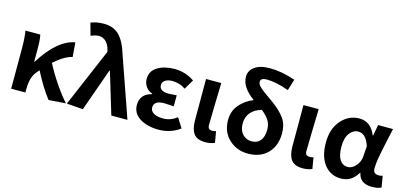

<svg xmlns="http://www.w3.org/2000/svg" viewBox="-69 -1298 3809 1796"><g transform="rotate(15 1836.0 -399.5)"><path d="M609.4 0 444.3 11.7Q369.1 -83 291 -235.4L271.5 -211.9Q216.8 -153.3 216.8 -32.2V0H79.1V-392.6Q79.1 -491.2 67.4 -559.6H210.9Q221.7 -516.6 221.7 -422.9V-299.8H225.6Q378.9 -544.9 546.9 -574.2L557.6 -435.5Q478.5 -417 384.8 -332Q426.8 -249 489.3 -156.2Q551.8 -63.5 609.4 0Z M776.4 11.7 618.2 0 859.4 -565.4 855.5 -582Q842.8 -633.8 813.5 -661.6Q784.2 -689.5 745.1 -689.5Q711.9 -689.5 668 -669.9L634.8 -789.1Q690.4 -811.5 762.7 -811.5Q854.5 -811.5 910.6 -755.4Q966.8 -699.2 1003.9 -575.2L1205.1 0H1048.8L927.7 -401.4H922.9Z M1508.8 13.7Q1398.4 13.7 1326.2 -31.7Q1253.9 -77.1 1253.9 -158.2Q1253.9 -263.7 1365.2 -292V-296.9Q1324.2 -309.6 1301.8 -343.8Q1279.3 -377.9 1279.3 -416Q1279.3 -494.1 1345.7 -534.2Q1412.1 -574.2 1511.7 -574.2Q1614.3 -574.2 1702.1 -514.6L1646.5 -419.9Q1588.9 -460 1518.6 -460Q1475.6 -460 1449.2 -442.9Q1422.9 -425.8 1422.9 -396.5Q1422.9 -335.9 1514.6 -335.9Q1524.4 -335.9 1590.8 -340.8V-234.4Q1510.7 -239.3 1497.1 -239.3Q1398.4 -239.3 1398.4 -171.9Q1398.4 -137.7 1431.2 -118.2Q1463.9 -98.6 1524.4 -98.6Q1594.7 -98.6 1656.2 -146.5L1714.8 -52.7Q1623 13.7 1508.8 13.7Z M1960.9 13.7Q1881.8 13.7 1849.1 -30.3Q1816.4 -74.2 1816.4 -159.2V-559.6H1963.9Q1962.9 -524.4 1958.5 -369.1Q1954.1 -213.9 1954.1 -152.3Q1954.1 -127 1964.8 -116.7Q1975.6 -106.4 1999 -106.4Q2015.6 -106.4 2033.2 -112.3L2051.8 -3.9Q2011.7 13.7 1960.9 13.7Z M2377 -106.4Q2431.6 -106.4 2461.9 -143.1Q2492.2 -179.7 2492.2 -252Q2492.2 -301.8 2467.3 -340.3Q2442.4 -378.9 2395.5 -415Q2329.1 -397.5 2292 -354.5Q2254.9 -311.5 2254.9 -245.1Q2254.9 -180.7 2290 -143.6Q2325.2 -106.4 2377 -106.4ZM2615.2 -766.6 2582 -657.2Q2455.1 -702.1 2369.1 -702.1Q2307.6 -702.1 2307.6 -665Q2307.6 -651.4 2314.9 -638.7Q2322.3 -626 2340.8 -609.4Q2359.4 -592.8 2373.5 -582.5Q2387.7 -572.3 2419.9 -549.3Q2452.1 -526.4 2467.8 -515.6Q2552.7 -453.1 2593.8 -395.5Q2634.8 -337.9 2634.8 -252Q2634.8 -131.8 2564.9 -59.1Q2495.1 13.7 2373 13.7Q2265.6 13.7 2189.9 -56.6Q2114.3 -127 2114.3 -243.2Q2114.3 -329.1 2165.5 -390.1Q2216.8 -451.2 2297.9 -484.4Q2170.9 -576.2 2170.9 -677.7Q2170.9 -735.4 2221.7 -773.4Q2272.5 -811.5 2370.1 -811.5Q2482.4 -811.5 2615.2 -766.6Z M2904.3 13.7Q2825.2 13.7 2792.5 -30.3Q2759.8 -74.2 2759.8 -159.2V-559.6H2907.2Q2906.2 -524.4 2901.9 -369.1Q2897.5 -213.9 2897.5 -152.3Q2897.5 -127 2908.2 -116.7Q2918.9 -106.4 2942.4 -106.4Q2959 -106.4 2976.6 -112.3L2995.1 -3.9Q2955.1 13.7 2904.3 13.7Z M3274.4 13.7Q3173.8 13.7 3113.3 -63.5Q3052.7 -140.6 3052.7 -275.4Q3052.7 -411.1 3125 -492.7Q3197.3 -574.2 3299.8 -574.2Q3409.2 -574.2 3459 -453.1H3462.9L3482.4 -559.6H3627Q3623 -543.9 3608.9 -478Q3594.7 -412.1 3588.4 -382.3Q3582 -352.5 3572.3 -302.7Q3562.5 -252.9 3558.6 -218.3Q3554.7 -183.6 3554.7 -158.2Q3554.7 -106.4 3609.4 -106.4Q3628.9 -106.4 3646.5 -113.3L3665 -3.9Q3631.8 13.7 3574.2 13.7Q3457 13.7 3438.5 -85H3434.6Q3377 13.7 3274.4 13.7ZM3308.6 -107.4Q3350.6 -107.4 3385.7 -147.5Q3420.9 -187.5 3424.8 -242.2L3431.6 -340.8Q3396.5 -453.1 3320.3 -453.1Q3272.5 -453.1 3237.8 -407.7Q3203.1 -362.3 3203.1 -277.3Q3203.1 -192.4 3231 -149.9Q3258.8 -107.4 3308.6 -107.4Z"/></g></svg>

Font: Bpmf Zihi Sans Bold
Style: Bold
Weight: 700
Foundry: But Ko
Version: Version 1.320